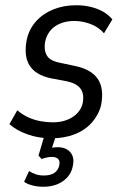

<svg xmlns="http://www.w3.org/2000/svg" viewBox="-20 -519 470 733"><path d="M176 9Q127 9 85 -6Q43 -21 16 -45L46 -98Q66 -81 88 -71Q110 -61 134 -56.5Q158 -52 181 -52Q226 -52 257 -72Q288 -92 296 -126Q302 -161 287.5 -180.5Q273 -200 238 -208L175 -220Q117 -232 93.5 -268Q70 -304 82 -367Q91 -408 117.5 -437.5Q144 -467 183.5 -483Q223 -499 271 -499Q299 -499 325 -493Q351 -487 372.5 -475Q394 -463 409 -445L377 -392Q355 -417 324 -428Q293 -439 264 -439Q221 -439 191 -419Q161 -399 152 -359Q147 -327 159 -307Q171 -287 206 -280L267 -267Q329 -254 353.5 -217.5Q378 -181 366 -118Q357 -81 331 -51.5Q305 -22 265.5 -6.5Q226 9 176 9ZM145 194Q124 194 104 189Q84 184 72 175L91 134Q103 142 117 146.5Q131 151 147 151Q173 151 187.5 141Q202 131 206 113Q210 97 202.5 88.5Q195 80 177 80Q169 80 159.5 82Q150 84 139 88L127 75L155 -20H200L175 56L156 52Q165 47 177 45Q189 43 201 43Q222 43 236.5 52Q251 61 257 76.5Q263 92 258 115Q251 151 220.5 172.5Q190 194 145 194Z"/></svg>

Font: Nunito Sans 10pt Condensed
Style: Italic
Weight: 400
Width: 3
Italic angle: -9°
Designer: Vernon Adams
Foundry: Vernon Adams
Version: Version 3.101;gftools[0.9.27]